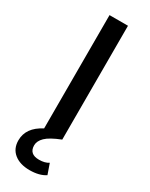

<svg xmlns="http://www.w3.org/2000/svg" viewBox="-226 -704 755 964"><g transform="rotate(30 151.5 -222.5)"><path d="M230 192Q195 215 139 215Q83 215 49.5 188Q16 161 16 113Q16 39 98 -3V-660H205V0Q144 24 120.5 47Q97 70 97 95Q97 146 154 146Q188 146 209 132Z"/></g></svg>

Font: Work Sans Medium
Style: Regular
Weight: 500
Designer: Wei Huang
Foundry: Wei Huang
Version: Version 1.500